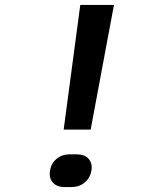

<svg xmlns="http://www.w3.org/2000/svg" viewBox="-20 -750 640 775"><path d="M237 -227 304 -730H440L346 -227ZM240 5Q209 5 193 -13.5Q177 -32 182 -61Q186 -90 208 -108.5Q230 -127 261 -127H291Q322 -127 338 -108.5Q354 -90 349 -61Q344 -32 322 -13.5Q300 5 269 5Z"/></svg>

Font: JetBrains Mono NL
Style: Bold Italic
Weight: 700
Italic angle: -9°
Designer: Philipp Nurullin, Konstantin Bulenkov
Foundry: JetBrains
Version: Version 2.304; ttfautohint (v1.8.4.7-5d5b)